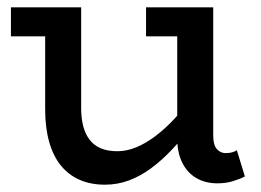

<svg xmlns="http://www.w3.org/2000/svg" viewBox="-20 -491 713 525"><path d="M266.8 14Q228.3 14 198 0.8Q167.7 -12.4 146.7 -38.1Q125.7 -63.7 114.6 -102.6Q103.5 -141.5 103.5 -192.3V-471H201.9V-195.4Q201.9 -168.7 207.3 -147.2Q212.6 -125.7 224.2 -110Q235.7 -94.3 254.6 -85.9Q273.5 -77.5 301.2 -77.5Q326.3 -77.5 352.4 -88.2Q378.5 -98.9 405.4 -119.2Q432.4 -139.5 459.2 -168.6Q486.1 -197.8 512.2 -233.6V-155.2Q481.7 -115.4 452.2 -84.1Q422.8 -52.7 393.1 -30.9Q363.4 -9 332.2 2.5Q301.1 14 266.8 14ZM9.9 -391.6V-471H181.6V-391.6ZM574.6 10.3Q541.9 10.3 517.2 -3.9Q492.5 -18.1 478.5 -45.8Q464.6 -73.5 464.6 -113.1V-471H563V-120.8Q563 -94.9 572.7 -83.7Q582.5 -72.4 596.5 -72.4Q607.2 -72.4 614.4 -74.4Q621.5 -76.3 627.7 -80L649.6 -8.6Q636.6 -1.6 617.2 4.3Q597.8 10.3 574.6 10.3ZM379.3 -391.6V-471H548.6V-391.6Z"/></svg>

Font: BioRhyme ExtraBold
Style: Regular
Weight: 800
Designer: Aoife Mooney
Foundry: Aoife Mooney Type
Version: Version 1.600;gftools[0.9.33]